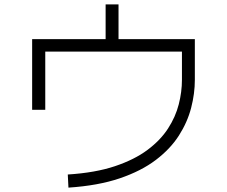

<svg xmlns="http://www.w3.org/2000/svg" viewBox="-20 -823 1040 878"><path d="M293 35 290 -25Q416 -33 505.5 -63Q595 -93 654.5 -137.5Q714 -182 748.5 -235.5Q783 -289 797.5 -346Q812 -403 812 -458V-587H187V-321H127V-644H463V-803H522V-644H871V-458Q871 -395 854 -329.5Q837 -264 798 -203Q759 -142 692.5 -91.5Q626 -41 527.5 -7.5Q429 26 293 35Z"/></svg>

Font: Murecho Light
Style: Regular
Weight: 300
Designer: Neil Summerour
Foundry: Positype
Version: Version 1.010; ttfautohint (v1.8.3)